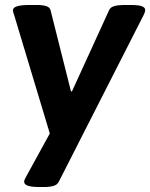

<svg xmlns="http://www.w3.org/2000/svg" viewBox="-20 -545 603 771"><path d="M137 206Q77 206 77 185Q77 181 79 176Q81 171 84 166L180 -9L37 -484Q32 -496 32 -504Q32 -525 98 -525H130Q151 -525 165.5 -520.5Q180 -516 183 -504L265 -178H269L418 -504Q423 -516 439 -520.5Q455 -525 477 -525H504Q536 -525 549.5 -520Q563 -515 563 -505Q563 -497 557 -485L216 185Q210 197 195 201.5Q180 206 158 206Z"/></svg>

Font: Asap Semi Expanded Semi Expanded Regular
Style: Bold Italic
Weight: 700
Width: 6
Italic angle: -6°
Designer: Pablo Cosgaya
Foundry: Omnibus-Type
Version: Version 3.001; ttfautohint (v1.8.4.7-5d5b)